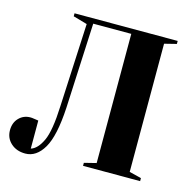

<svg xmlns="http://www.w3.org/2000/svg" viewBox="-115 -805 930 926"><g transform="rotate(15 350.0 -342.5)"><path d="M-10 -75Q-10 -113 13 -136.5Q36 -160 70 -160Q78 -160 86 -158.5Q94 -157 97 -157L110 -155V-15Q143 -25 166.5 -75.5Q190 -126 195 -250L215 -665L145 -685V-700H660V-685L600 -670V-30L660 -15V0H375V-15L435 -30V-675H245L225 -250Q217 -107 181 -46Q145 15 90 15Q46 15 18 -10.5Q-10 -36 -10 -75Z"/></g></svg>

Font: Yeseva One
Style: Regular
Weight: 400
Designer: Jovanny Lemonad
Foundry: Jovanny Lemonad
Version: Version 2.000